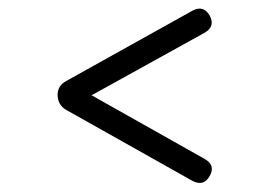

<svg xmlns="http://www.w3.org/2000/svg" viewBox="-20 -545 617 440"><path d="M460.5 -141.5Q446.5 -117 421 -130.5L132 -293Q112 -304.5 112 -328Q112 -348.5 132 -359.5L421 -520.5Q446 -534 460.5 -509.5Q474 -484.5 449 -470L172.5 -317V-336.5L449.5 -180.5Q474.5 -166 460.5 -141.5Z"/></svg>

Font: Jura Light Medium
Style: Regular
Weight: 500
Version: Version 5.106